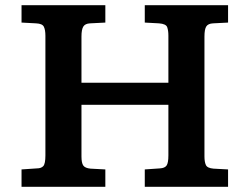

<svg xmlns="http://www.w3.org/2000/svg" viewBox="-20 -720 962 740"><path d="M63 0V-67L122 -71Q139 -71 147 -80Q155 -89 155 -121V-582Q155 -605 149 -617Q143 -629 119 -630L63 -633V-700H386V-633L327 -630Q308 -629 301 -617.5Q294 -606 294 -579V-401H629V-583Q629 -602 624.5 -615Q620 -628 593 -630L538 -633V-700H859V-633L801 -630Q782 -629 775 -618Q768 -607 768 -579V-117Q768 -96 773.5 -84Q779 -72 803 -70L859 -67V0H538V-67L596 -71Q615 -72 622 -82Q629 -92 629 -121V-316H294V-117Q294 -92 301 -82Q308 -72 329 -70L386 -67V0Z"/></svg>

Font: Literata 7pt SemiBold
Style: Regular
Weight: 600
Designer: Latin by Veronika Burian and Jose Scaglione. Greek by Irene Vlachou. Cyrillic by Vera Evstafieva.
Foundry: TypeTogether
Version: Version 3.002